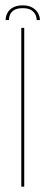

<svg xmlns="http://www.w3.org/2000/svg" viewBox="-20 -697 196 717"><path d="M59.5 0H70.5V-593H59.5ZM65.5 -677Q43 -677 28.8 -669.2Q14.5 -661.5 7.8 -648.8Q1 -636 1 -622H13.5Q13.5 -633 18 -643.2Q22.5 -653.5 33.8 -660Q45 -666.5 65.5 -666.5Q84 -666.5 95.2 -660Q106.5 -653.5 111.8 -643.2Q117 -633 117 -622H129Q129 -636 121.5 -648.8Q114 -661.5 99.8 -669.2Q85.5 -677 65.5 -677Z"/></svg>

Font: Anybody Thin Thin
Style: Regular
Weight: 250
Version: Version 1.113;gftools[0.9.25]